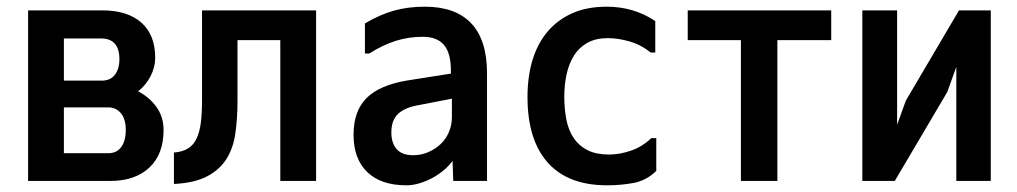

<svg xmlns="http://www.w3.org/2000/svg" viewBox="-20 -557 3040 574"><path d="M469 -168Q469 -96 426.5 -56Q384 -16 309 -16H64V-526H286Q361 -526 402.5 -489.5Q444 -453 444 -384Q444 -356 430 -329Q416 -302 393 -284Q426 -267 447.5 -237.5Q469 -208 469 -168ZM285 -316Q310 -316 323.5 -333.5Q337 -351 337 -380Q337 -442 282 -442H171V-316ZM356 -169Q356 -201 341.5 -218.5Q327 -236 303 -236H171V-99H304Q329 -99 342.5 -117.5Q356 -136 356 -169Z M500 -101Q526 -103 542.5 -113.5Q559 -124 568 -143.5Q577 -163 580.5 -191Q584 -219 584 -257V-526H925V-16H818V-437H690V-255Q690 -202 683.5 -157.5Q677 -113 656.5 -81Q636 -49 598.5 -29.5Q561 -10 500 -7Z M1331 -262 1233 -243Q1191 -236 1170.5 -217Q1150 -198 1150 -161Q1150 -129 1166 -111Q1182 -93 1215 -93Q1239 -93 1260 -102Q1281 -111 1297 -126Q1313 -141 1322 -162Q1331 -183 1331 -207ZM1071 -397V-487Q1115 -513 1157 -525Q1199 -537 1250 -537Q1342 -537 1389 -487Q1436 -437 1436 -338V-16H1335L1333 -76Q1322 -61 1306.5 -48Q1291 -35 1272.5 -25Q1254 -15 1234 -9Q1214 -3 1195 -3Q1119 -3 1078 -42.5Q1037 -82 1037 -154Q1037 -225 1075.5 -263.5Q1114 -302 1195 -316L1328 -337V-345Q1328 -399 1307 -423Q1286 -447 1244 -447Q1202 -447 1163.5 -435Q1125 -423 1084 -397Z M1942 -144V-46Q1912 -17 1874 -10Q1836 -3 1795 -3Q1678 -3 1617.5 -71Q1557 -139 1557 -267Q1557 -328 1572 -377.5Q1587 -427 1617 -462.5Q1647 -498 1691 -517.5Q1735 -537 1794 -537Q1875 -537 1939 -494V-400H1925Q1897 -423 1862.5 -433Q1828 -443 1797 -443Q1761 -443 1736 -429Q1711 -415 1696 -391Q1681 -367 1674 -335.5Q1667 -304 1667 -268Q1667 -230 1673.5 -198Q1680 -166 1696 -143Q1712 -120 1737.5 -107.5Q1763 -95 1801 -95Q1832 -95 1866 -106.5Q1900 -118 1927 -144Z M2195 -16V-437H2036V-526H2465V-437H2304V-16Z M2662 -184 2688 -256 2847 -526H2942V-16H2839V-357L2812 -282L2655 -16H2558V-526H2662Z"/></svg>

Font: D2Coding ligature
Style: Bold
Weight: 700
Monospace: yes
Designer: Yong-Rak Park; Jeong-Hwan Yoon; Sang-Min Lee;
Foundry: NHN Corporation
Version: Version 1.3.2; Build 20180524